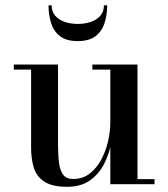

<svg xmlns="http://www.w3.org/2000/svg" viewBox="-20 -708 646 738"><path d="M238.5 10Q180.5 10 150.5 -9.8Q120.5 -29.5 110 -63.5Q99.5 -97.5 99.5 -141V-440.5H33V-460H203V-155Q203 -113 206.8 -82.8Q210.5 -52.5 223 -36.2Q235.5 -20 261 -20Q298 -20 325 -41Q352 -62 369.5 -95Q387 -128 395.5 -165.5Q404 -203 404 -236L416 -238Q416 -204 408.2 -161.5Q400.5 -119 381.2 -80Q362 -41 327 -15.5Q292 10 238.5 10ZM404 0V-440.5H335V-460H508.5V-19.5H574V0ZM278.5 -550Q234.5 -550 210 -569.5Q185.5 -589 176 -620.5Q166.5 -652 166.5 -687.5H178.5Q178.5 -663.5 192.2 -647.5Q206 -631.5 229 -623.8Q252 -616 278.5 -616Q305.5 -616 328.8 -623.8Q352 -631.5 365.8 -647.5Q379.5 -663.5 379.5 -687.5H392Q392 -652 382.2 -620.5Q372.5 -589 347.8 -569.5Q323 -550 278.5 -550Z"/></svg>

Font: Bodoni Moda Medium
Style: Regular
Weight: 500
Designer: Owen Earl
Foundry: indestructible type
Version: Version 2.005